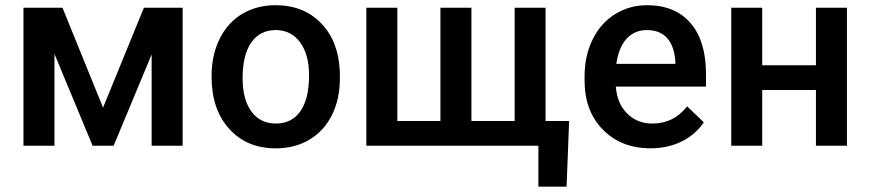

<svg xmlns="http://www.w3.org/2000/svg" viewBox="-20 -558 3328 735"><path d="M219.2 -528.3H69.8V0H188.5V-351.6L334.5 0H415L560.5 -349.6V0H679.2V-528.3H530.8L374.5 -146Z M790 -263.2C790 -180.7 812.5 -114.3 857.4 -64.9C901.9 -15.1 961.4 9.8 1036.1 9.8C1085 9.8 1127.9 -1.5 1165.5 -23.9C1202.6 -46.4 1231.4 -78.1 1251.5 -119.1C1271.5 -160.2 1281.2 -206.5 1281.2 -258.8L1280.8 -286.6C1277.3 -362.3 1253.4 -423.3 1209 -469.2C1164.6 -515.1 1106.4 -538.1 1035.2 -538.1C986.8 -538.1 944.3 -526.9 907.2 -504.9C870.1 -482.4 841.3 -450.7 820.8 -409.2C800.3 -367.7 790 -320.8 790 -269ZM908.7 -258.8C908.7 -381.3 957.5 -442.9 1035.2 -442.9C1074.7 -442.9 1106 -427.2 1128.9 -396C1151.9 -364.7 1163.1 -322.3 1163.1 -269C1163.1 -148.4 1116.2 -85 1036.1 -85C996.1 -85 964.8 -100.6 942.4 -131.3C919.9 -162.1 908.7 -204.6 908.7 -258.8Z M1382.3 -528.3V0H2041V156.7H2148.9L2158.7 -94.7H2068.4V-528.3H1950.2V-94.7H1784.7V-528.3H1666V-94.7H1501V-528.3Z M2470.7 9.8C2558.6 9.8 2631.8 -26.9 2674.3 -89.8L2610.4 -150.9C2576.2 -106.9 2531.7 -85 2477.5 -85C2439 -85 2406.7 -97.7 2381.3 -123C2355.5 -148.4 2340.8 -183.1 2337.4 -226.6H2682.6V-274.4C2682.6 -358.4 2663.1 -423.3 2624 -469.2C2584.5 -515.1 2528.8 -538.1 2457 -538.1C2411.6 -538.1 2370.6 -526.4 2334 -503.4C2297.4 -480.5 2268.6 -448.2 2248.5 -406.7C2228 -365.2 2217.8 -317.9 2217.8 -265.1V-250.5C2217.8 -171.9 2241.2 -108.9 2288.1 -61.5C2334.5 -14.2 2395.5 9.8 2470.7 9.8ZM2456.5 -442.9C2522.5 -442.9 2560.1 -401.9 2565.4 -322.3V-313.5H2339.4C2350.6 -395 2391.6 -442.9 2456.5 -442.9Z M3222.2 -528.3H3103.5V-308.1H2897.9V-528.3H2779.3V0H2897.9V-213.4H3103.5V0H3222.2Z"/></svg>

Font: Roboto Medium
Style: Regular
Weight: 500
Designer: Google
Version: Version 2.137; 2017